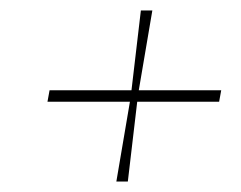

<svg xmlns="http://www.w3.org/2000/svg" viewBox="-20 -444 462 368"><path d="M71 -249 75 -271H232L250 -424H272L246 -271H404L400 -249H243L225 -96H203L229 -249Z"/></svg>

Font: Kleymissky
Style: Regular
Weight: 500
Italic angle: -8°
Designer: gluk
Foundry: gluk
Version: Version 0.283